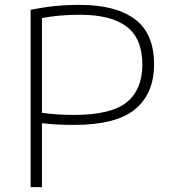

<svg xmlns="http://www.w3.org/2000/svg" viewBox="-20 -767 704 787"><path d="M105.5 0V-727Q158.5 -737.5 205.5 -742.2Q252.5 -747 307 -747Q454 -747 532.8 -688.5Q611.5 -630 611.5 -503Q611.5 -384 534 -319.5Q456.5 -255 283.5 -255Q248.5 -255 218.2 -256.5Q188 -258 152 -262V0ZM283.5 -296Q435.5 -296 499.5 -348Q563.5 -400 563.5 -502Q563.5 -608.5 499.5 -657.5Q435.5 -706.5 308.5 -706.5Q262.5 -706.5 224.5 -703Q186.5 -699.5 152 -693V-304.5Q183 -300.5 214.2 -298.2Q245.5 -296 283.5 -296Z"/></svg>

Font: Encode Sans Exp XLt
Style: Regular
Weight: 200
Width: 7
Designer: Multiple Designers
Foundry: Impallari Type
Version: Version 3.002; ttfautohint (v1.8.3) -l 8 -r 50 -G 200 -x 14 